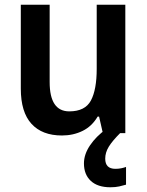

<svg xmlns="http://www.w3.org/2000/svg" viewBox="-20 -563 621 812"><path d="M510 -543V0H415L399 -70H393Q369 -29 329.5 -9.5Q290 10 242 10Q158 10 113 -39.5Q68 -89 68 -188V-543H190V-216Q190 -92 273 -92Q340 -92 364.5 -138Q389 -184 389 -272V-543ZM425 108Q425 151 468 151Q482 151 493.5 148.5Q505 146 513 143V218Q500 222 484 225.5Q468 229 447 229Q393 229 364 202Q335 175 335 128Q335 90 360.5 52Q386 14 429 -17L488 0Q455 33 440 57.5Q425 82 425 108Z"/></svg>

Font: Noto Sans Lao UI SemCond SemBd
Style: Regular
Weight: 600
Width: 4
Designer: Monotype Design Team
Foundry: Monotype Imaging Inc.
Version: Version 2.000; ttfautohint (v1.8.4.7-5d5b)